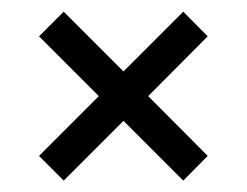

<svg xmlns="http://www.w3.org/2000/svg" viewBox="-20 -406 430 334"><path d="M90.8 -91.8 47.9 -134.8 151.9 -238.8 47.9 -342.8 90.8 -385.7 194.8 -281.7 298.8 -385.7 341.3 -342.8 237.8 -238.8 341.3 -134.8 298.8 -91.8 194.8 -195.8Z"/></svg>

Font: Markazi Text SemiBold
Style: Regular
Weight: 600
Designer: Borna Izadpanah (Arabic designer), Fiona Ross (Arabic design director) and Florian Runge (Latin designer)
Foundry: Borna Izadpanah and Florian Runge
Version: Version 1.001; ttfautohint (v1.8.3)